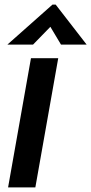

<svg xmlns="http://www.w3.org/2000/svg" viewBox="-20 -811 395 831"><path d="M133 0H15L114 -559H232ZM123 -618H12L207 -791H221L355 -618H244L198 -695Z"/></svg>

Font: Open Sauce One SemiBold Italic
Style: Regular
Weight: 600
Italic angle: -10°
Designer: Alfredo Marco Pradil
Foundry: Creative Sauce Fz LLC
Version: Version 1.477